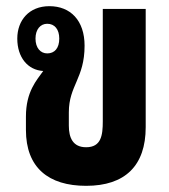

<svg xmlns="http://www.w3.org/2000/svg" viewBox="-20 -588 546 622"><path d="M259 14C385 14 452 -51 452 -176V-559H313V-195C313 -150 308 -111 259 -111C216 -111 203 -142 203 -181V-224C203 -311 254 -334 254 -440C254 -522 208 -568 140 -568C74 -568 36 -522 36 -463C36 -402 70 -361 120 -358C99 -328 64 -292 64 -210V-167C64 -45 137 14 259 14ZM133 -415C111 -415 95 -433 95 -463C95 -493 111 -511 133 -511C157 -511 172 -493 172 -463C172 -432 157 -415 133 -415Z"/></svg>

Font: Noto Sans Thai Looped ExtraCondensed ExtraBold
Style: Regular
Weight: 800
Width: 2
Designer: Sasikarn Vongin, Ben Mitchell
Foundry: The Fontpad Ltd
Version: Version 1.001